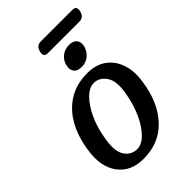

<svg xmlns="http://www.w3.org/2000/svg" viewBox="-212 -776 865 865"><g transform="rotate(-45 221.0 -343.0)"><path d="M265.5 -444.5Q321.5 -444.5 358 -417.5Q394.5 -390.5 409.2 -344Q424 -297.5 414.5 -239.5Q398.5 -126 335.8 -58.8Q273 8.5 172.5 8.5Q91 8.5 50 -47.8Q9 -104 23.5 -196.5Q33.5 -268.5 64 -324.5Q94.5 -380.5 145.2 -412.5Q196 -444.5 265.5 -444.5ZM183 -43Q213 -43 241.2 -71.8Q269.5 -100.5 291 -147.5Q312.5 -194.5 322.5 -250Q337 -324 313.8 -358.2Q290.5 -392.5 255 -392.5Q226 -392.5 197.2 -363.5Q168.5 -334.5 146.8 -287.5Q125 -240.5 116 -186Q101.5 -111 123.2 -77Q145 -43 183 -43ZM268 -481.5Q241 -481.5 229.8 -497Q218.5 -512.5 225 -537.5Q231.5 -562 251 -577.2Q270.5 -592.5 297.5 -592.5Q324.5 -592.5 336 -577.2Q347.5 -562 341 -537.5Q334 -513 314.5 -497.2Q295 -481.5 268 -481.5ZM184 -663.5Q191.5 -693.5 219 -693.5H419.5Q448 -693.5 440 -663.5Q433 -633.5 405 -633.5H204.5Q176.5 -633.5 184 -663.5Z"/></g></svg>

Font: Fraunces 144pt SuperSoft
Style: Italic
Weight: 400
Italic angle: -16°
Version: Version 1.000;[b76b70a41]